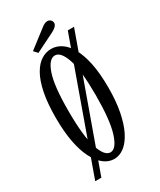

<svg xmlns="http://www.w3.org/2000/svg" viewBox="-178 -700 679 814"><g transform="rotate(-30 161.5 -293.0)"><path d="M36.5 52 255.5 -560H286L66.5 52ZM154.5 11Q127.5 11 104 -7.2Q80.5 -25.5 62.8 -60.8Q45 -96 35.5 -147Q26 -198 26 -263.5Q26 -335 36.2 -385.2Q46.5 -435.5 64.5 -467Q82.5 -498.5 105.8 -513Q129 -527.5 154.5 -527.5Q179.5 -527.5 202.5 -513Q225.5 -498.5 243.8 -467Q262 -435.5 272.8 -385.2Q283.5 -335 283.5 -263.5Q283.5 -198 273.5 -147Q263.5 -96 245.8 -60.8Q228 -25.5 204.5 -7.2Q181 11 154.5 11ZM154.5 -21.5Q183 -21.5 202 -80.8Q221 -140 221 -263.5Q221 -385 202 -440.2Q183 -495.5 154.5 -495.5Q125 -495.5 106 -440.2Q87 -385 87 -263.5Q87 -140 106 -80.8Q125 -21.5 154.5 -21.5ZM100 -539.5 83.5 -557.5 170 -624Q177 -630 184.8 -633.8Q192.5 -637.5 199.5 -637.5Q206 -637.5 211 -634.5Q216 -631.5 219 -626Q221.5 -621.5 221.5 -616.5Q221.5 -607 212.5 -598.8Q203.5 -590.5 191.5 -585Z"/></g></svg>

Font: Imbue Light
Style: Regular
Weight: 300
Designer: Tyler Finck
Foundry: Etcetera Type Company
Version: Version 1.102